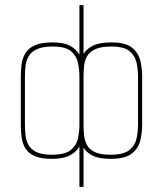

<svg xmlns="http://www.w3.org/2000/svg" viewBox="-20 -611 634 747"><path d="M289 116V-41Q277 -20 252 -6.5Q227 7 181 7Q138 7 113.5 -4.5Q89 -16 78 -35Q67 -54 64 -77.5Q61 -101 61 -124V-315Q61 -338 64 -361Q67 -384 78.5 -403.5Q90 -423 115 -434.5Q140 -446 185 -446Q229 -446 253 -432.5Q277 -419 289 -398V-591H305V-401Q317 -421 342 -433.5Q367 -446 413 -446Q468 -446 493 -426Q518 -406 525.5 -376Q533 -346 533 -315V-124Q533 -93 525.5 -63Q518 -33 492 -13Q466 7 409 7Q365 7 340.5 -5.5Q316 -18 305 -37V116ZM181 -9Q233 -9 255.5 -27.5Q278 -46 283.5 -73.5Q289 -101 289 -127V-312Q289 -339 283.5 -366Q278 -393 256.5 -411.5Q235 -430 185 -430Q145 -430 122.5 -419Q100 -408 90.5 -390.5Q81 -373 79 -352.5Q77 -332 77 -312V-127Q77 -107 79 -86.5Q81 -66 90 -48.5Q99 -31 120.5 -20Q142 -9 181 -9ZM409 -9Q461 -9 483.5 -27.5Q506 -46 511.5 -73.5Q517 -101 517 -127V-312Q517 -339 511.5 -366Q506 -393 484.5 -411.5Q463 -430 413 -430Q373 -430 350.5 -419.5Q328 -409 318.5 -391.5Q309 -374 307 -353.5Q305 -333 305 -313V-126Q305 -106 307 -85.5Q309 -65 318 -47.5Q327 -30 348.5 -19.5Q370 -9 409 -9Z"/></svg>

Font: Alumni Sans Pinstripe
Style: Regular
Weight: 400
Designer: Robert E. Leuschke
Foundry: Robert E. Leuschke
Version: Version 1.010; ttfautohint (v1.8.4.7-5d5b)